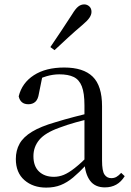

<svg xmlns="http://www.w3.org/2000/svg" viewBox="-20 -838 597 873"><path d="M190 15Q130 15 91 -19Q52 -53 52 -115Q52 -154 69 -184.5Q86 -215 125.5 -239Q165 -263 231 -282Q273 -295 319 -307Q365 -319 405 -328V-303Q365 -293 324 -281.5Q283 -270 249 -257Q185 -234 158.5 -202Q132 -170 132 -128Q132 -82 157.5 -58Q183 -34 225 -34Q248 -34 270 -43Q292 -52 320 -74Q348 -96 386 -134L395 -87H371Q340 -54 312.5 -31Q285 -8 256 3.5Q227 15 190 15ZM457 14Q412 14 389.5 -16.5Q367 -47 364 -100V-103V-359Q364 -415 352 -445.5Q340 -476 315 -488Q290 -500 250 -500Q221 -500 192 -491.5Q163 -483 130 -465L173 -492L157 -413Q153 -386 140.5 -375Q128 -364 109 -364Q73 -364 65 -400Q80 -461 134 -496Q188 -531 272 -531Q359 -531 401.5 -489.5Q444 -448 444 -355V-108Q444 -61 455 -44.5Q466 -28 486 -28Q499 -28 509 -33.5Q519 -39 531 -52L547 -37Q531 -11 508.5 1.5Q486 14 457 14ZM209 -624Q234 -661 258.5 -697.5Q283 -734 308 -773Q323 -798 335.5 -808Q348 -818 363 -818Q376 -818 386 -809Q396 -800 396 -784Q396 -771 386.5 -757Q377 -743 353 -723Q321 -696 290 -667.5Q259 -639 228 -610Z"/></svg>

Font: Noto Serif SC ExtraLight
Style: Regular
Weight: 400
Version: Version 2.002-H1;hotconv 1.1.0;makeotfexe 2.6.0